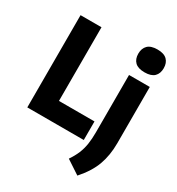

<svg xmlns="http://www.w3.org/2000/svg" viewBox="-236 -949 1233 1334"><g transform="rotate(30 380.5 -282.0)"><path d="M50.5 0V-740H218.5V-149H503.5V0ZM588.5 236.5 478.5 164Q506 123.5 521.5 86Q537 48.5 543.5 6.5Q550 -35.5 550 -89V-548.5H716.5V-96.5Q716.5 -1 688.2 77.5Q660 156 588.5 236.5ZM633.5 -618Q581 -618 556.2 -642.2Q531.5 -666.5 531.5 -709.5Q531.5 -752 556.2 -776.5Q581 -801 633.5 -801Q686 -801 710.8 -776.5Q735.5 -752 735.5 -709.5Q735.5 -666.5 710.8 -642.2Q686 -618 633.5 -618Z"/></g></svg>

Font: Encode Sans Condensed ExtraBold
Style: Regular
Weight: 800
Width: 3
Designer: Multiple Designers
Foundry: Impallari Type
Version: Version 3.000; ttfautohint (v1.8.3) -l 8 -r 50 -G 200 -x 14 